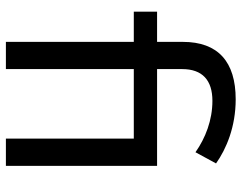

<svg xmlns="http://www.w3.org/2000/svg" viewBox="-102 -698 800 635"><g transform="rotate(90 297.5 -380.0)"><path d="M18 -423H118V0H208V-423H438V0H528V-500H208V-583C208 -650 245 -683 313 -683C377 -683 436 -660 483 -627L520 -695C472 -729 399 -760 308 -760C184 -760 118 -702 118 -585V-500H18Z"/></g></svg>

Font: Gully
Style: Regular
Weight: 400
Designer: jaikishan Patel
Foundry: MagicType
Version: Version 1.000;Glyphs 3.2 (3242)